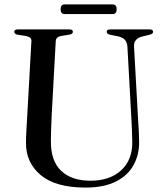

<svg xmlns="http://www.w3.org/2000/svg" viewBox="-20 -833 742 868"><path d="M574 -296 556 -622.5Q554.5 -641 545.5 -652Q536.5 -663 515 -668.5L477.5 -676Q462.5 -679.5 462.5 -689Q462.5 -700 477.5 -700H657Q672 -700 672 -689Q672 -679.5 656.5 -676L623.5 -668Q583.5 -658.5 586 -621L604 -298Q606 -272 607.2 -246.8Q608.5 -221.5 609 -195Q610 -135 584.2 -87.5Q558.5 -40 504.2 -12.5Q450 15 366.5 15Q231 15 163.5 -42Q96 -99 97.5 -189.5Q97.5 -210.5 99.5 -247.5Q101.5 -284.5 103.5 -316.5L122 -647.5Q123 -666 96 -670.5L59.5 -676Q44.5 -679.5 44.5 -689Q44.5 -700 59.5 -700H294.5Q309.5 -700 309.5 -689Q309.5 -679.5 294.5 -676.5L257 -670.5Q233 -666.5 232 -647L214 -319Q212 -281.5 211.2 -251Q210.5 -220.5 210 -197Q209 -106 256.2 -61Q303.5 -16 388.5 -16Q477 -16 528.2 -63.5Q579.5 -111 578 -193.5Q577.5 -226 576.2 -250.8Q575 -275.5 574 -296ZM254 -791Q254 -813 272.5 -813H489Q507.5 -813 507.5 -791.5Q507.5 -769.5 489 -769.5H272.5Q254 -769.5 254 -791Z"/></svg>

Font: Fraunces 72pt S000
Style: Regular
Weight: 400
Version: Version 1.000; ttfautohint (v1.8.3)